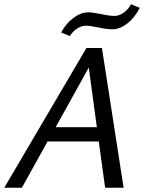

<svg xmlns="http://www.w3.org/2000/svg" viewBox="-25 -884 678 904"><path d="M440 -218H199L78 0H-5L382 -658H455L557 0H470ZM431 -285 393 -566 237 -285ZM263 -731Q285 -773 320.5 -799.5Q356 -826 390 -826Q408 -826 450 -818Q490 -809 514 -809Q536 -809 557.5 -824.5Q579 -840 592 -864L633 -847Q609 -800 574 -773Q539 -746 504 -746Q484 -746 462.5 -750Q441 -754 436 -755Q398 -763 381 -763Q359 -763 338 -749.5Q317 -736 304 -714Z"/></svg>

Font: Ysabeau Medium
Style: Italic
Weight: 500
Italic angle: -12°
Designer: Christian Thalmann (Catharsis Fonts)
Version: Version 0.003